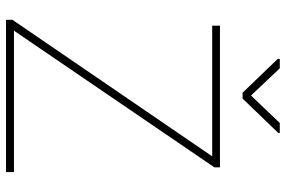

<svg xmlns="http://www.w3.org/2000/svg" viewBox="-176 -774 950 638"><g transform="rotate(90 299.0 -455.0)"><path d="M551.8 0H54.2V-26.4H551.8ZM64 0H45.9V-21.5L517.1 -710.9H536.1V-692.4ZM523.4 -685.1H65.4V-710.9H523.4ZM421.9 -904.8 307.6 -786.1H288.1L175.8 -902.8V-909.7H207L297.4 -814L388.7 -909.7H421.9Z"/></g></svg>

Font: Heebo Thin
Style: Regular
Weight: 250
Designer: Oded Ezer
Foundry: Ezer Type House
Version: Version 3.100